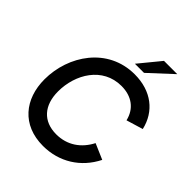

<svg xmlns="http://www.w3.org/2000/svg" viewBox="-248 -1046 1206 1206"><g transform="rotate(45 355.0 -443.0)"><path d="M341 14.5C483.5 14.5 603 -60 666.5 -187L562.5 -232C519.5 -148 445.5 -96 348.5 -96C232 -96 166 -171.5 166 -295C166 -447.5 257 -601 424 -601C514.5 -601 579 -554.5 598.5 -470.5L709.5 -504C680.5 -631 579 -711.5 431 -711.5C193 -711.5 52 -500 52 -288.5C52 -114 155 14.5 341 14.5ZM384.5 -759H465.5L619 -901H501Z"/></g></svg>

Font: HK Grotesk SemiBold
Style: Italic
Weight: 600
Italic angle: -16°
Designer: Alfredo Marco Pradil
Foundry: Hanken Design Co.
Version: Version 3.001;FEAKit 1.0